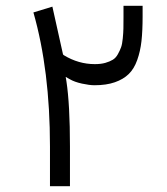

<svg xmlns="http://www.w3.org/2000/svg" viewBox="-20 -644 575 662"><path d="M307.1 -422.9Q327.6 -422.9 343 -427.2Q358.4 -431.6 368.9 -438Q379.4 -444.3 386.5 -457.3Q393.6 -470.2 397.5 -481Q401.4 -491.7 403.3 -511.7Q405.3 -531.7 405.5 -545.7Q405.8 -559.6 405.8 -585V-624H471.7V-586.9Q471.7 -537.6 467.8 -502.4Q463.9 -467.3 453.1 -437Q442.4 -406.7 423.8 -388.7Q405.3 -370.6 376 -360.4Q346.7 -350.1 305.7 -350.1Q288.6 -350.1 262.7 -355.7Q236.8 -361.3 220.2 -371.1L206.5 -378.9L209 -363.8Q221.2 -283.2 221.2 -139.2V-2H152.3V-139.2Q152.3 -401.4 95.2 -601.1L160.6 -621.1L196.8 -458.5L197.8 -455.6L200.2 -453.6Q250.5 -422.9 307.1 -422.9Z"/></svg>

Font: Shabnam Light FD-WOL
Style: Light-FD-WOL
Weight: 300
Foundry: DejaVu fonts team - Redesigned by Saber Rastikerdar - Based on Vazir font
Version: Version 5.0.0